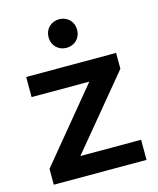

<svg xmlns="http://www.w3.org/2000/svg" viewBox="-114 -841 760 922"><g transform="rotate(-15 266.0 -380.5)"><path d="M38 0H499V-100H197L491 -455V-534H44V-434H331L38 -79ZM268 -619C309 -619 339 -649 339 -690C339 -731 309 -761 268 -761C227 -761 197 -731 197 -690C197 -649 227 -619 268 -619Z"/></g></svg>

Font: Chess Sans SemiBold
Style: Regular
Weight: 600
Designer: Wolf Bōese
Foundry: Wolf Bōese
Version: Version 7.223;Glyphs 3.3 (3306)